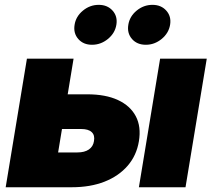

<svg xmlns="http://www.w3.org/2000/svg" viewBox="-20 -788 894 808"><path d="M182.1 -391.1H347.2Q424.8 -391.1 476.6 -366.9Q528.3 -342.8 551.5 -298.8Q574.7 -254.9 564.5 -193.4Q554.7 -133.8 517.1 -90.3Q479.5 -46.9 419.7 -23.4Q359.9 0 282.2 0H3.9L93.3 -541H289.6L224.6 -146.5H305.7Q335.9 -146.5 354 -158.9Q372.1 -171.4 375.5 -194.3Q379.9 -218.8 366 -231.9Q352.1 -245.1 321.8 -245.1H157.7ZM564.5 0 653.8 -541H850.1L760.7 0ZM593.8 -599.6Q556.6 -599.6 535.4 -624Q514.2 -648.4 520 -683.6Q525.4 -718.8 554.9 -743.2Q584.5 -767.6 621.6 -767.6Q658.2 -767.6 679.9 -743.2Q701.7 -718.8 695.8 -683.6Q689.9 -648.4 660.2 -624Q630.4 -599.6 593.8 -599.6ZM367.2 -599.6Q330.6 -599.6 309.3 -624Q288.1 -648.4 293.9 -683.6Q299.3 -718.8 328.9 -743.2Q358.4 -767.6 395.5 -767.6Q432.1 -767.6 453.9 -743.2Q475.6 -718.8 469.7 -683.6Q463.9 -648.4 434.1 -624Q404.3 -599.6 367.2 -599.6Z"/></svg>

Font: Inter 17pt Black
Style: Italic
Weight: 900
Italic angle: -9.3988°
Version: Version 4.001;git-66647c0bb